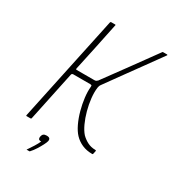

<svg xmlns="http://www.w3.org/2000/svg" viewBox="-199 -780 940 1045"><g transform="rotate(30 271.0 -257.5)"><path d="M44 0Q40 0 41 -4Q76 -171 111.5 -337Q147 -503 182 -669Q184 -673 187 -673Q190 -673 193 -673Q196 -673 199.5 -673Q203 -673 206 -673Q209 -673 212 -673Q217 -673 215 -669Q207 -631 199 -592.5Q191 -554 183 -515.5Q175 -477 166.5 -438.5Q158 -400 150 -362Q149 -359 149.5 -356.5Q150 -354 155 -354H265Q273 -354 277 -356.5Q281 -359 285 -363Q313 -401 341 -439.5Q369 -478 397 -516Q425 -554 452.5 -592.5Q480 -631 508 -669Q509 -670 510 -671.5Q511 -673 512 -673Q515 -673 518.5 -673Q522 -673 525 -673Q528 -673 531.5 -673Q535 -673 538 -673Q540 -673 541 -671.5Q542 -670 541 -669Q503 -616 464.5 -563Q426 -510 388 -457.5Q350 -405 312 -352Q305 -343 303.5 -337.5Q302 -332 301 -327Q297 -297 301 -260.5Q305 -224 315 -187Q325 -150 339.5 -118.5Q354 -87 371 -68Q389 -50 411 -39Q433 -28 458 -28Q460 -28 463 -27Q466 -26 465 -24L461 -5Q460 0 457 0Q420 0 392 -12.5Q364 -25 344 -46Q325 -66 309.5 -98.5Q294 -131 283.5 -169.5Q273 -208 268.5 -245.5Q264 -283 267 -313Q268 -321 264.5 -322.5Q261 -324 258 -324Q231 -324 203.5 -324Q176 -324 149 -324Q149 -324 145.5 -323Q142 -322 140 -317Q132 -278 123.5 -239Q115 -200 107 -160.5Q99 -121 90.5 -82Q82 -43 74 -4Q73 0 69 0Q66 0 63 0Q60 0 56.5 0Q53 0 50 0Q47 0 44 0ZM214 59Q212 68 203 85.5Q194 103 182 122Q170 141 157 155Q154 158 154 158Q153 158 146 158Q139 158 135 158Q136 157 136 156.5Q136 156 139 152Q149 138 162 117Q175 96 182 80Q169 80 165.5 74.5Q162 69 164 59Q166 48 172.5 42.5Q179 37 192 37Q206 37 211 42.5Q216 48 214 59Z"/></g></svg>

Font: Glory Thin
Style: Italic
Weight: 100
Italic angle: -12°
Designer: Robert Leuschke
Foundry: Robert Leuschke
Version: Version 1.011